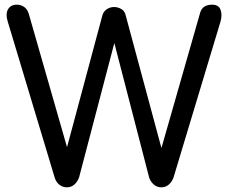

<svg xmlns="http://www.w3.org/2000/svg" viewBox="-20 -801 978 821"><path d="M266 0Q248 0 234 -11Q220 -22 214 -41L13 -709Q3 -742 14.5 -761.5Q26 -781 52 -781Q69 -781 83 -771.5Q97 -762 103 -742L278 -132H256L418 -736Q422 -751 436 -761Q450 -771 468 -771Q484 -771 498.5 -762.5Q513 -754 517 -737L680 -132H660L836 -747Q846 -781 887 -781Q915 -781 923 -759.5Q931 -738 923 -709L722 -42Q715 -23 701.5 -11.5Q688 0 670 0Q651 0 637.5 -12Q624 -24 618 -41L457 -663H481L318 -42Q311 -23 297.5 -11.5Q284 0 266 0Z"/></svg>

Font: Comfortaa
Style: Bold
Weight: 700
Designer: Johan Aakerlund
Foundry: Johan Aakerlund
Version: Version 3.104; ttfautohint (v1.8.1.43-b0c9)